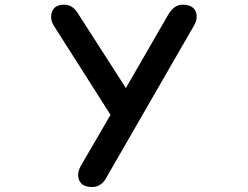

<svg xmlns="http://www.w3.org/2000/svg" viewBox="-20 -752 1040 805"><path d="M194.3 -680.7Q194.3 -705.1 208 -718.8Q221.7 -732.4 249 -732.4Q284.2 -732.4 305.7 -697.3L507.8 -382.8L684.6 -689.5Q710 -732.4 745.1 -732.4Q776.4 -732.4 792 -716.8Q804.7 -704.1 804.7 -681.6Q804.7 -665 794.9 -647.5L426.8 -8.8Q405.3 32.2 366.2 32.2Q335.9 32.2 321.8 18.1Q307.6 3.9 307.6 -18.6Q307.6 -30.3 311.5 -40.5Q315.4 -50.8 319.3 -57.6L443.4 -270.5L206.1 -643.6Q194.3 -662.1 194.3 -680.7Z"/></svg>

Font: FakePearl
Style: SemiBold
Weight: 400
Version: Version 1.2